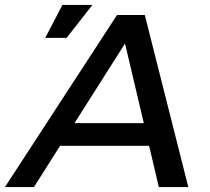

<svg xmlns="http://www.w3.org/2000/svg" viewBox="-93 -761 853 781"><path d="M-73 0 383 -700H496L673 0H553L513.5 -168H151.5L45 0ZM91 -607 161 -741H283L178 -607ZM492 -260 415.5 -584 210 -260Z"/></svg>

Font: Argentum Sans
Style: Italic
Weight: 400
Italic angle: -11.3099°
Designer: Julieta Ulanovsky, Owen Earl, Rasmus Andersson, Cristiano Sobral
Foundry: The Argentum Sans Project Authors
Version: Version 3.131; ttfautohint (v1.8.4.7-5d5b-dirty)